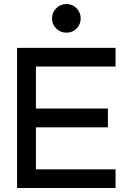

<svg xmlns="http://www.w3.org/2000/svg" viewBox="-20 -935 651 955"><path d="M360.8 -894Q381.3 -873 381.3 -843.3Q381.3 -813.5 360.8 -793Q340.3 -772.5 310.5 -772.5Q280.8 -772.5 259.8 -793Q238.8 -813.5 238.8 -843.3Q238.8 -873 259.8 -894Q280.8 -915 310.5 -915Q340.3 -915 360.8 -894ZM64.9 0V-696.8H554.7V-604H158.7V-395H516.6V-301.8H158.7V-92.8H554.7V0Z"/></svg>

Font: Basically A Sans Serif Medium
Style: Regular
Weight: 500
Designer: Hyung-Suk Kim
Foundry: Mental Design
Version: 1.000